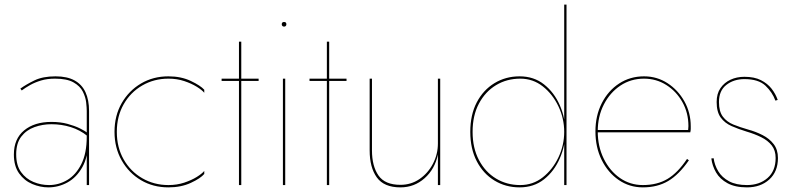

<svg xmlns="http://www.w3.org/2000/svg" viewBox="-20 -800 3454 830"><path d="M50 -133Q50 -181 72 -209.5Q94 -238 129 -250.5Q164 -263 202 -263Q246 -263 286 -250.5Q326 -238 358 -212V-225Q348 -234 325.5 -245Q303 -256 272 -264.5Q241 -273 202 -273Q129 -273 84.5 -236.5Q40 -200 40 -132Q40 -82 62.5 -50.5Q85 -19 119.5 -4.5Q154 10 189 10Q233 10 272 -11.5Q311 -33 336 -77.5Q361 -122 361 -190L355 -210Q355 -137 331.5 -90.5Q308 -44 271 -22Q234 0 192 0Q157 0 124.5 -13.5Q92 -27 71 -56Q50 -85 50 -133ZM74 -409Q90 -421 110.5 -432.5Q131 -444 157.5 -452Q184 -460 218 -460Q269 -460 297.5 -444Q326 -428 338 -404Q350 -380 352.5 -357Q355 -334 355 -320V0H365V-320Q365 -368 349.5 -401.5Q334 -435 302 -452.5Q270 -470 220 -470Q165 -470 129 -452.5Q93 -435 68 -417Z M485 -230Q485 -297 514.5 -349Q544 -401 595 -430.5Q646 -460 708 -460Q745 -460 776.5 -449.5Q808 -439 830.5 -425Q853 -411 863 -399V-412Q847 -430 805 -450Q763 -470 708 -470Q642 -470 589.5 -439Q537 -408 506 -354Q475 -300 475 -230Q475 -161 506 -106.5Q537 -52 589.5 -21Q642 10 708 10Q763 10 805 -9.5Q847 -29 863 -48V-61Q853 -49 830.5 -35Q808 -21 776.5 -10.5Q745 0 708 0Q646 0 595 -29.5Q544 -59 514.5 -111Q485 -163 485 -230Z M938 -460V-450H1098V-460ZM1013 -620V0H1023V-620Z M1198 -695Q1198 -691 1200.5 -688Q1203 -685 1208 -685Q1213 -685 1215.5 -688Q1218 -691 1218 -695Q1218 -700 1215.5 -702.5Q1213 -705 1208 -705Q1203 -705 1200.5 -702.5Q1198 -700 1198 -695ZM1203 -460V0H1213V-460Z M1318 -460V-450H1478V-460ZM1393 -620V0H1403V-620Z M1588 -150V-460H1578V-150Q1578 -76 1609 -33Q1640 10 1711 10Q1771 10 1815.5 -29.5Q1860 -69 1873 -132V0H1883V-460H1873V-180Q1873 -133 1851.5 -92Q1830 -51 1793.5 -26Q1757 -1 1711 -1Q1644 -1 1616 -41.5Q1588 -82 1588 -150Z M2419 -780V0H2429V-780ZM2013 -230Q2013 -157 2041 -103Q2069 -49 2117.5 -19.5Q2166 10 2226 10Q2288 10 2332 -25Q2376 -60 2400 -115.5Q2424 -171 2424 -230Q2424 -290 2400 -345Q2376 -400 2332 -435Q2288 -470 2226 -470Q2166 -470 2117.5 -440.5Q2069 -411 2041 -357.5Q2013 -304 2013 -230ZM2023 -230Q2023 -301 2050.5 -352.5Q2078 -404 2124.5 -432Q2171 -460 2229 -460Q2284 -460 2326.5 -426.5Q2369 -393 2394 -340.5Q2419 -288 2419 -230Q2419 -172 2394 -119.5Q2369 -67 2326.5 -33.5Q2284 0 2229 0Q2171 0 2124.5 -28Q2078 -56 2050.5 -108Q2023 -160 2023 -230Z M2759 10Q2822 10 2868.5 -17.5Q2915 -45 2958 -107L2950 -113Q2910 -53 2865.5 -26.5Q2821 0 2759 0Q2704 0 2660 -30.5Q2616 -61 2590 -114Q2564 -167 2564 -232Q2564 -297 2590.5 -348.5Q2617 -400 2662 -430Q2707 -460 2764 -460Q2817 -460 2860.5 -432.5Q2904 -405 2930 -358.5Q2956 -312 2956 -255Q2956 -246 2955 -240Q2954 -234 2952 -229L2959 -238H2561V-228H2964Q2966 -236 2966 -243Q2966 -250 2966 -254Q2966 -313 2938.5 -362Q2911 -411 2865.5 -440.5Q2820 -470 2764 -470Q2704 -470 2656.5 -439Q2609 -408 2581.5 -354Q2554 -300 2554 -232Q2554 -163 2581 -108.5Q2608 -54 2654.5 -22Q2701 10 2759 10Z M3065 -116 3055 -115Q3059 -83 3075.5 -54.5Q3092 -26 3125 -8Q3158 10 3209 10Q3268 10 3305.5 -24Q3343 -58 3343 -117Q3343 -153 3324.5 -177Q3306 -201 3276.5 -216Q3247 -231 3214 -240Q3179 -250 3150.5 -261.5Q3122 -273 3105 -295.5Q3088 -318 3088 -359Q3088 -408 3120 -433Q3152 -458 3198 -458Q3259 -458 3289 -429.5Q3319 -401 3332 -365L3342 -368Q3333 -394 3315.5 -416.5Q3298 -439 3269.5 -453.5Q3241 -468 3198 -468Q3165 -468 3138 -455.5Q3111 -443 3094.5 -419Q3078 -395 3078 -359Q3078 -316 3095.5 -292Q3113 -268 3142.5 -255Q3172 -242 3208 -231Q3242 -221 3270.5 -207Q3299 -193 3316 -171.5Q3333 -150 3333 -117Q3333 -61 3298 -30.5Q3263 0 3209 0Q3162 0 3131.5 -16.5Q3101 -33 3085 -59.5Q3069 -86 3065 -116Z"/></svg>

Font: Jost Thin
Style: Regular
Weight: 250
Version: Version 3.710